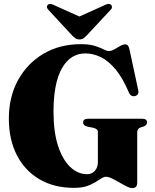

<svg xmlns="http://www.w3.org/2000/svg" viewBox="-20 -940 790 976"><path d="M677.5 -11.5Q677.5 16 653 16Q640.5 16 623 7.2Q605.5 -1.5 586 -13Q566.5 -24.5 548.8 -33Q531 -41.5 518 -41.5Q506 -41.5 486.5 -27.5Q467 -13.5 435.8 0.8Q404.5 15 356.5 15Q255.5 15 181 -28.5Q106.5 -72 65.8 -151.2Q25 -230.5 25 -337.5Q25 -447.5 71.8 -532.8Q118.5 -618 201 -666.8Q283.5 -715.5 391.5 -715.5Q434 -715.5 461.8 -706.8Q489.5 -698 506.2 -689.2Q523 -680.5 533 -680.5Q546 -680.5 561 -689Q576 -697.5 590.5 -706Q605 -714.5 617.5 -714.5Q625 -714.5 629.8 -709.2Q634.5 -704 638 -690L683 -480Q685.5 -469.5 681 -462Q676.5 -454.5 667.5 -452Q646 -446.5 636 -468Q603.5 -544.5 566.8 -588.2Q530 -632 491.2 -650.2Q452.5 -668.5 414.5 -668.5Q337.5 -668.5 294.8 -592.8Q252 -517 252 -372.5Q252 -269 275.2 -198.2Q298.5 -127.5 337.2 -91Q376 -54.5 422.5 -54.5Q447.5 -54.5 462.5 -72Q477.5 -89.5 477.5 -113.5V-269.5Q477.5 -285 453.5 -290.5L424 -296.5Q402.5 -302 402.5 -317Q402.5 -336.5 428 -336.5H701.5Q727.5 -336.5 727.5 -317.5Q727.5 -304 710 -297L695.5 -292.5Q677.5 -286 677.5 -269.5ZM422.5 -761.5Q412.5 -751.5 404.5 -745.5Q396.5 -739.5 383.5 -739.5Q371 -739.5 363 -745.5Q355 -751.5 345 -761.5L225.5 -890.5Q218 -898.5 218.5 -905.2Q219 -912 223.5 -916Q234 -925 253.5 -914.5L383.5 -856L513.5 -914.5Q533 -925 544.5 -916Q548.5 -912 549.2 -905Q550 -898 542.5 -890.5Z"/></svg>

Font: Fraunces 72pt Black
Style: Regular
Weight: 900
Version: Version 1.000;[0bf87f6ff]